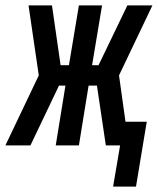

<svg xmlns="http://www.w3.org/2000/svg" viewBox="-56 -540 586 713"><path d="M364 153 390 0H337L304 -222H273L237 0H151L187 -222H163L57 0H-36L88 -260L50 -520H137L169 -298H200L237 -520H323L286 -298H310L417 -520H510L386 -260L410 -88H489L449 153Z"/></svg>

Font: Iosevka Semibold Oblique
Style: Regular
Weight: 600
Italic angle: -9°
Monospace: yes
Designer: Belleve Invis
Foundry: Belleve Invis
Version: Version 32.5.0; ttfautohint (v1.8.4)